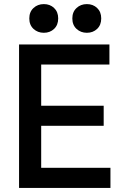

<svg xmlns="http://www.w3.org/2000/svg" viewBox="-20 -917 599 937"><path d="M73 0V-700H514V-602H181V-401H486V-303H181V-98H519V0ZM404 -757Q374 -757 353.5 -776Q333 -795 333 -827Q333 -859 353.5 -878Q374 -897 404 -897Q434 -897 454 -878Q474 -859 474 -827Q474 -795 454 -776Q434 -757 404 -757ZM194 -757Q164 -757 143.5 -776Q123 -795 123 -827Q123 -859 143.5 -878Q164 -897 194 -897Q224 -897 244 -878Q264 -859 264 -827Q264 -795 244 -776Q224 -757 194 -757Z"/></svg>

Font: Space Grotesk Medium
Style: Regular
Weight: 500
Designer: Florian Karsten
Foundry: Florian Karsten
Version: Version 2.000